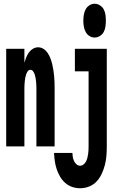

<svg xmlns="http://www.w3.org/2000/svg" viewBox="-20 -780 640 1023"><path d="M484 -580Q469 -580 456 -588.5Q443 -597 436 -610.5Q429 -624 426.5 -639.5Q424 -655 424 -670Q424 -685 426.5 -700.5Q429 -716 436 -729.5Q443 -743 456 -751.5Q469 -760 484 -760Q499 -760 512.5 -751.5Q526 -743 533 -729.5Q540 -716 542 -700.5Q544 -685 544 -670Q544 -655 542 -639.5Q540 -624 533 -610.5Q526 -597 512.5 -588.5Q499 -580 484 -580ZM13 0V-520H110V-446Q114 -460 119.5 -474Q125 -488 134 -500.5Q143 -513 156 -520.5Q169 -528 183 -528Q199 -528 212.5 -519Q226 -510 235 -496Q244 -482 249.5 -467Q255 -452 258.5 -437Q262 -422 264.5 -406Q267 -390 268.5 -374Q270 -358 270.5 -342Q271 -326 271 -310V0H174V-310Q174 -319 173.5 -328.5Q173 -338 172 -347Q171 -356 169.5 -365Q168 -374 165 -383Q162 -392 156.5 -400Q151 -408 142 -408Q133 -408 127.5 -400Q122 -392 119 -383Q116 -374 114.5 -365Q113 -356 112 -347Q111 -338 110.5 -328.5Q110 -319 110 -310V0ZM407 223Q385 223 364.5 216Q344 209 327.5 194.5Q311 180 300 161Q289 142 282 121Q275 100 272 78.5Q269 57 268 35H366Q366 46 368 57Q370 68 374.5 78Q379 88 387.5 95.5Q396 103 407 103Q417 103 425.5 96Q434 89 438.5 80Q443 71 445.5 61Q448 51 449.5 41Q451 31 451.5 20.5Q452 10 452 0V-400H379V-520H549V0Q549 25 547 50Q545 75 539 98.5Q533 122 522.5 145Q512 168 495.5 186Q479 204 455.5 213.5Q432 223 407 223Z"/></svg>

Font: Iosevka Custom Heavy Extended
Style: Regular
Weight: 900
Width: 7
Monospace: yes
Designer: Belleve Invis
Foundry: Belleve Invis
Version: Version 11.2.4; ttfautohint (v1.8.4)